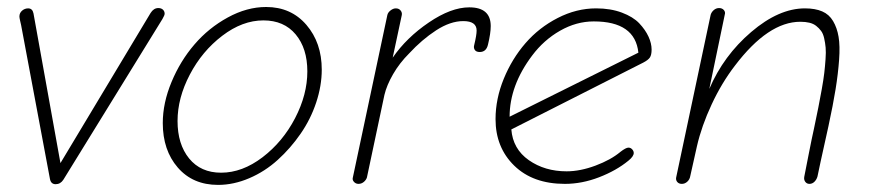

<svg xmlns="http://www.w3.org/2000/svg" viewBox="-20 -517 2477 546"><path d="M138.2 6.8Q125 6.8 122.1 -7.8L40 -445.8Q39.1 -450.2 37.1 -458.5Q35.2 -466.8 35.2 -470.2Q35.2 -480 42.7 -486.6Q50.3 -493.2 60.1 -493.2Q72.3 -493.2 75.2 -479L151.9 -53.2L408.2 -480Q417 -494.1 430.2 -494.1Q438.5 -494.1 443.4 -489.5Q448.2 -484.9 448.2 -478Q448.2 -473.6 441.9 -462.9L160.2 -5.9Q151.9 6.8 138.2 6.8Z M600.1 8.8Q528.3 8.8 485.6 -40.5Q442.9 -89.8 442.9 -167Q442.9 -224.1 467.8 -283.9Q492.7 -343.8 533 -390.6Q573.2 -437.5 627.7 -467.3Q682.1 -497.1 736.8 -497.1Q807.6 -497.1 851.3 -446.3Q895 -395.5 895 -318.8Q895 -273.4 879.2 -225.6Q863.3 -177.7 834.7 -136.5Q806.2 -95.2 769.8 -62.3Q733.4 -29.3 689 -10.3Q644.5 8.8 600.1 8.8ZM608.9 -25.9Q668.9 -25.9 726.6 -69.8Q784.2 -113.8 819.1 -180.9Q854 -248 854 -314Q854 -379.4 820.8 -419.2Q787.6 -459 729 -459Q669.4 -459 612.1 -415.3Q554.7 -371.6 519.8 -304.9Q484.9 -238.3 484.9 -172.9Q484.9 -106.9 517.8 -66.4Q550.8 -25.9 608.9 -25.9Z M1314.5 -496.1Q1375.5 -496.1 1375.5 -442.9Q1375.5 -422.4 1367.7 -390.1Q1362.8 -369.1 1344.2 -369.1Q1334 -369.1 1330.1 -375.2Q1326.2 -381.3 1328.6 -389.2Q1335.4 -417.5 1335.4 -430.2Q1335.4 -457 1297.4 -457Q1260.7 -457 1220.2 -430.7Q1179.7 -404.3 1143.6 -365.2Q1116.2 -337.9 1097.9 -306.2Q1079.6 -274.4 1073.2 -247.1L1023.4 -12.2Q1021 -4.9 1014.4 0.5Q1007.8 5.9 999.5 5.9Q991.7 5.9 986.6 0.2Q981.4 -5.4 983.4 -12.2L1081.5 -474.1Q1083 -481.4 1090.6 -487.3Q1098.1 -493.2 1105.5 -493.2Q1114.3 -493.2 1119.1 -487.3Q1124 -481.4 1122.6 -474.1L1096.7 -353Q1136.2 -410.2 1199.5 -453.1Q1262.7 -496.1 1314.5 -496.1Z M1586.4 5.9Q1495.6 5.9 1442.4 -45.9Q1389.2 -97.7 1389.2 -178.2Q1389.2 -235.8 1412.6 -293Q1436 -350.1 1474.4 -394.3Q1512.7 -438.5 1565.9 -465.8Q1619.1 -493.2 1675.3 -493.2Q1716.3 -493.2 1748.3 -481.2Q1780.3 -469.2 1797.9 -450.7Q1815.4 -432.1 1824.2 -412.8Q1833 -393.6 1833 -376Q1833 -360.8 1828.1 -353.5Q1823.2 -346.2 1809.1 -338.9L1434.1 -148.9Q1438.5 -93.3 1483.9 -61.5Q1529.3 -29.8 1591.3 -29.8Q1629.9 -29.8 1673.6 -46.1Q1717.3 -62.5 1744.1 -85Q1759.8 -97.2 1767.1 -97.2Q1773.4 -97.2 1777.8 -92.3Q1782.2 -87.4 1782.2 -82Q1782.2 -72.3 1767.1 -60.1Q1732.4 -31.7 1683.6 -12.9Q1634.8 5.9 1586.4 5.9ZM1429.2 -185.1 1795.4 -367.2Q1786.1 -456.1 1668.5 -456.1Q1619.1 -456.1 1572.8 -429.7Q1526.4 -403.3 1493.2 -358.9Q1429.2 -273.9 1429.2 -185.1Z M1918.9 5.9Q1910.6 5.9 1906 0.5Q1901.4 -4.9 1902.8 -12.2L2001 -475.1Q2003.4 -482.9 2010 -488.5Q2016.6 -494.1 2024.9 -494.1Q2033.7 -494.1 2038.6 -488.3Q2043.5 -482.4 2041 -475.1L1997.1 -264.2Q2037.6 -358.9 2116.2 -426Q2194.8 -493.2 2269 -493.2Q2298.3 -493.2 2318.1 -484.6Q2337.9 -476.1 2349.1 -457Q2360.4 -438 2364.7 -412.4Q2369.1 -386.7 2366.2 -346.9Q2363.3 -307.1 2356.2 -263.2Q2349.1 -219.2 2335.9 -158.2Q2307.1 -28.8 2304.7 -15.1Q2302.2 -6.3 2296.1 -0.2Q2290 5.9 2281.7 5.9Q2274.4 5.9 2270 0Q2265.6 -5.9 2267.1 -14.2Q2271 -33.7 2279.8 -78.9Q2288.6 -124 2294.9 -151.9Q2302.2 -186.5 2307.1 -211.2Q2312 -235.8 2316.9 -263.2Q2321.8 -290.5 2324 -309.3Q2326.2 -328.1 2327.6 -348.4Q2329.1 -368.7 2327.9 -381.8Q2326.7 -395 2323.7 -408.2Q2320.8 -421.4 2314.9 -429.2Q2309.1 -437 2301 -443.4Q2293 -449.7 2281.7 -452.4Q2270.5 -455.1 2255.9 -455.1Q2164.6 -455.1 2069.8 -330.1Q2032.2 -281.2 2003.7 -220Q1975.1 -158.7 1961.9 -101.1L1942.9 -16.1Q1941.4 -6.8 1934.6 -0.5Q1927.7 5.9 1918.9 5.9Z"/></svg>

Font: Comic Neue Light
Style: Italic
Weight: 300
Italic angle: -12°
Designer: Craig Rozynski
Foundry: Craig Rozynski
Version: Version 2.003;hotconv 1.0.109;makeotfexe 2.5.65596